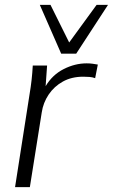

<svg xmlns="http://www.w3.org/2000/svg" viewBox="-20 -771 465 791"><path d="M42 0 102 -384Q112 -442 115 -501H174L168 -416Q196 -463 242.5 -486.5Q289 -510 337 -510Q350 -510 361 -508.5Q372 -507 383 -505L372 -449Q361 -453 349 -454Q337 -455 323 -455Q275 -455 239 -435Q203 -415 180.5 -381.5Q158 -348 152 -308L103 0ZM232 -550 144 -751H188L265 -596L378 -751H425L294 -550Z"/></svg>

Font: Mulish Light
Style: Italic
Weight: 300
Italic angle: -9°
Designer: Vernon Adams
Foundry: Vernon Adams
Version: Version 3.603; ttfautohint (v1.8.3)